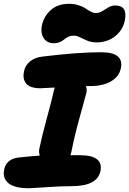

<svg xmlns="http://www.w3.org/2000/svg" viewBox="-29 -987 685 1018"><path d="M255.9 -757.8Q219.7 -757.8 202.4 -785.4Q185.1 -813 192.9 -851.1Q203.1 -899.9 240 -933.3Q276.9 -966.8 337.9 -966.8Q364.7 -966.8 387.9 -959.2Q411.1 -951.7 424.3 -942.4Q437.5 -933.1 451.9 -925.5Q466.3 -918 478 -918Q497.1 -918 513.4 -928Q529.8 -938 546.1 -948Q562.5 -958 582 -958Q648.9 -958 632.8 -877.9Q622.1 -826.7 580.8 -794.4Q539.6 -762.2 482.9 -762.2Q456.1 -762.2 434.3 -771.2Q412.6 -780.3 395.3 -789.1Q377.9 -797.9 361.8 -797.9Q345.7 -797.9 332.5 -791.5Q319.3 -785.2 311.3 -777.8Q303.2 -770.5 288.6 -764.2Q273.9 -757.8 255.9 -757.8ZM127 11.2Q48.3 11.2 15.9 -15.6Q-16.6 -42.5 -6.8 -87.9Q-2.4 -114.3 17.3 -131.3Q37.1 -148.4 69.8 -151.9Q144.5 -159.7 182.1 -162.1Q176.3 -176.8 179.2 -196.8Q191.4 -257.8 220 -362.8Q248.5 -467.8 255.9 -503.9Q256.3 -505.4 258.3 -512.5Q260.3 -519.5 261.2 -522.9Q199.7 -519 186 -519Q130.4 -519 110.1 -543.7Q89.8 -568.4 98.1 -607.9Q104.5 -641.1 130.6 -661.9Q156.7 -682.6 195.8 -687Q382.3 -710 506.8 -710Q569.3 -710 595 -688.5Q620.6 -667 611.8 -625Q602.1 -579.6 558.6 -555.2Q515.1 -530.8 454.1 -530.8H426.8Q433.1 -512.7 429.2 -495.1Q425.8 -480 396.2 -374.8Q366.7 -269.5 351.1 -189Q347.7 -172.4 344.2 -164.1H394Q519.5 -164.1 503.9 -81.1Q487.8 0 352.1 0Q293 0 215.1 5.6Q137.2 11.2 127 11.2Z"/></svg>

Font: Shantell Sans Normal
Style: Italic
Weight: 800
Italic angle: -11.31°
Designer: Stephen Nixon, Anya Danilova, Shantell Martin
Foundry: Arrow Type
Version: Version 1.006;[559af2be0]